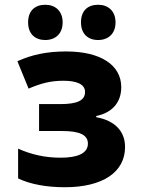

<svg xmlns="http://www.w3.org/2000/svg" viewBox="-20 -776 603 806"><path d="M392 -608C434 -608 465 -634 465 -682C465 -730 434 -756 392 -756C349 -756 320 -732 320 -682C320 -634 349 -608 392 -608ZM170 -608C212 -608 243 -634 243 -682C243 -730 212 -756 170 -756C128 -756 98 -732 98 -682C98 -633 128 -608 170 -608ZM252 10C411 10 505 -53 505 -159C505 -225 462 -270 384 -284V-289C452 -303 489 -347 489 -410C489 -504 401 -560 258 -560C175 -560 113 -546 53 -519L100 -404C151 -426 193 -437 246 -437C301 -437 337 -423 337 -390C337 -354 304 -339 233 -339H144V-226H241C314 -226 349 -210 349 -173C349 -133 307 -114 235 -114C169 -114 112 -127 56 -152V-27C108 -2 177 10 252 10Z"/></svg>

Font: Noto Sans Mono SemiCondensed ExtraBold
Style: Regular
Weight: 800
Width: 4
Designer: Monotype Design Team
Foundry: Monotype Imaging Inc.
Version: Version 2.014